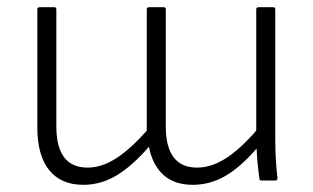

<svg xmlns="http://www.w3.org/2000/svg" viewBox="-20 -503 872 535"><path d="M212 12Q150 12 117 -29Q84 -70 84 -148V-477Q84 -483 91 -483H131Q137 -483 137 -477V-151Q137 -36 224 -36Q263 -36 303 -61.5Q343 -87 389 -139V-477Q389 -483 396 -483H436Q442 -483 442 -477V-151Q442 -36 529 -36Q568 -36 608 -61Q648 -86 694 -139V-477Q694 -483 701 -483H741Q747 -483 747 -477V-116Q747 -89 748.5 -61Q750 -33 753 -8Q754 0 746 0H709Q703 0 703 -5Q700 -25 698 -45.5Q696 -66 695 -89Q650 -37 607.5 -12.5Q565 12 517 12Q466 12 435.5 -15.5Q405 -43 395 -94Q348 -40 304.5 -14Q261 12 212 12Z"/></svg>

Font: Sofia Sans Light
Style: Regular
Weight: 300
Designer: Botio Nikoltchev, Ani Petrova
Foundry: lettersoup
Version: Version 4.100; ttfautohint (v1.8.3)